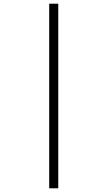

<svg xmlns="http://www.w3.org/2000/svg" viewBox="-20 -852 580 1038"><path d="M246 -832H295V166H246Z"/></svg>

Font: Noto Sans Devanagari Light
Style: Regular
Weight: 300
Version: Version 2.003